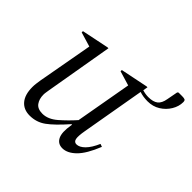

<svg xmlns="http://www.w3.org/2000/svg" viewBox="-136 -703 873 873"><g transform="rotate(45 300.5 -266.5)"><path d="M150 10Q111 10 89 -16Q67 -42 67 -91Q67 -102 68.5 -113.5Q70 -125 72 -138L120 -404L50 -425V-433L181 -460H187L131 -134Q130 -126 128.5 -118Q127 -110 127 -102Q127 -74 140.5 -55.5Q154 -37 185 -37Q221 -37 256 -67.5Q291 -98 322 -133L370 -404L300 -425V-433L432 -460H438L434 -437Q454 -431 472 -431Q503 -431 519 -443.5Q535 -456 540 -486L550 -539L555 -543H578Q590 -543 595.5 -540.5Q601 -538 601 -527Q601 -500 585.5 -474Q570 -448 543.5 -431.5Q517 -415 483 -415Q455 -415 431 -423L378 -119Q371 -80 374.5 -64Q378 -48 393 -48Q412 -48 432 -68Q452 -88 469 -127L483 -122Q455 -52 423.5 -21Q392 10 360 10Q331 10 318.5 -15Q306 -40 315 -92L316 -97H312Q261 -39 227 -14.5Q193 10 150 10Z"/></g></svg>

Font: Spectral Light
Style: Italic
Weight: 300
Italic angle: -10°
Designer: Jean-Baptiste Levee
Foundry: Production Type
Version: Version 2.001